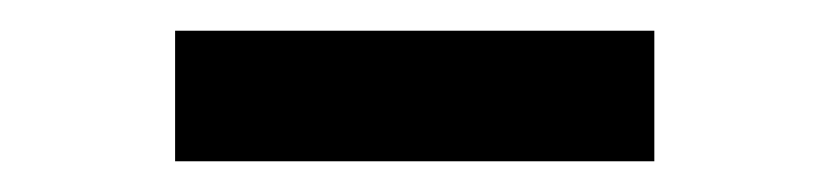

<svg xmlns="http://www.w3.org/2000/svg" viewBox="-20 -690 540 125"><path d="M94 -585V-670H406V-585Z"/></svg>

Font: Radio Canada Medium
Style: Regular
Weight: 500
Designer: Charles Daoud, Etienne Aubert Bonn, Alexandre Saumier Demers, Jacques Le Bailly
Foundry: Radio-Canada
Version: Version 2.104; ttfautohint (v1.8.4.7-5d5b);gftools[0.9.28.de